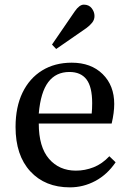

<svg xmlns="http://www.w3.org/2000/svg" viewBox="-20 -793 556 827"><path d="M281 14Q174 14 110.5 -55Q47 -124 47 -246Q47 -332 77 -394Q107 -456 161.5 -489.5Q216 -523 289 -523Q372 -523 422 -474Q472 -425 472 -345Q472 -308 461 -261H147Q147 -160 191 -109Q235 -58 307 -58Q346 -58 383 -72.5Q420 -87 451 -120L478 -94Q442 -41 390.5 -13.5Q339 14 281 14ZM147 -304H375Q377 -324 377 -349Q377 -419 352.5 -451Q328 -483 279 -483Q221 -483 188 -439.5Q155 -396 147 -304ZM222 -582 204 -601 302 -744Q322 -773 341 -773Q363 -773 375 -757.5Q387 -742 387 -724Q387 -708 377 -695.5Q367 -683 352 -672Z"/></svg>

Font: Literata 36pt
Style: Regular
Weight: 400
Designer: Latin by Veronika Burian and Jose Scaglione. Greek by Irene Vlachou. Cyrillic by Vera Evstafieva.
Foundry: TypeTogether
Version: Version 3.002